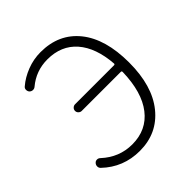

<svg xmlns="http://www.w3.org/2000/svg" viewBox="-203 -881 1034 1034"><g transform="rotate(-45 313.5 -364.5)"><path d="M114.3 -632.8Q106.4 -626 95.7 -626.5Q85 -627 77.1 -634.8Q70.3 -642.6 70.3 -653.8Q70.3 -665 79.1 -671.9Q115.2 -703.1 165.5 -722.7Q215.8 -742.2 269.5 -742.2Q408.2 -742.2 487.8 -643.6Q567.4 -544.9 567.4 -365.2Q567.4 -187.5 486.3 -87.4Q405.3 12.7 271.5 12.7Q146.5 12.7 57.6 -72.3Q49.8 -80.1 49.8 -90.8Q49.8 -102.5 57.6 -110.4Q64.5 -118.2 75.2 -118.2Q85.9 -118.2 93.8 -110.4Q168.9 -41 267.6 -41Q377 -41 439.9 -122.1Q502.9 -203.1 506.8 -353.5Q506.8 -361.3 500 -361.3H202.1Q192.4 -361.3 184.6 -368.7Q176.8 -376 176.8 -386.7Q176.8 -397.5 184.6 -404.8Q192.4 -412.1 202.1 -412.1H499Q505.9 -412.1 505.9 -418.9Q496.1 -547.9 434.6 -618.2Q373 -688.5 267.6 -688.5Q180.7 -688.5 114.3 -632.8Z"/></g></svg>

Font: irohamaru Light
Style: Regular
Weight: 200
Designer: [Source Han Sans]
Ryoko NISHIZUKA  (kana & ideographs); Paul D. Hunt (Latin, Greek & Cyrillic); Wenlong ZHANG  (bopomofo
Version: Version 1.01